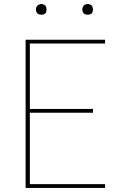

<svg xmlns="http://www.w3.org/2000/svg" viewBox="-20 -932 640 952"><path d="M107 0V-735H501V-716H128V-392H441V-373H128V-19H501V0ZM415 -859Q410 -859 404.5 -860.5Q399 -862 395.5 -865.5Q392 -869 390 -874.5Q388 -880 388 -885Q388 -890 390 -895.5Q392 -901 395.5 -904.5Q399 -908 404.5 -910Q410 -912 415 -912Q420 -912 425.5 -910Q431 -908 434.5 -904.5Q438 -901 439.5 -895.5Q441 -890 441 -885Q441 -880 439.5 -874.5Q438 -869 434.5 -865.5Q431 -862 425.5 -860.5Q420 -859 415 -859ZM185 -859Q180 -859 174.5 -860.5Q169 -862 165.5 -865.5Q162 -869 160 -874.5Q158 -880 158 -885Q158 -890 160 -895.5Q162 -901 165.5 -904.5Q169 -908 174.5 -910Q180 -912 185 -912Q190 -912 195.5 -910Q201 -908 204.5 -904.5Q208 -901 209.5 -895.5Q211 -890 211 -885Q211 -880 209.5 -874.5Q208 -869 204.5 -865.5Q201 -862 195.5 -860.5Q190 -859 185 -859Z"/></svg>

Font: Iosevka Aile Thin
Style: Regular
Weight: 100
Designer: Belleve Invis
Foundry: Belleve Invis
Version: Version 31.1.0; ttfautohint (v1.8.4)